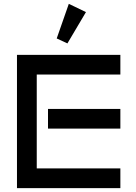

<svg xmlns="http://www.w3.org/2000/svg" viewBox="-20 -980 706 1000"><path d="M338.4 -960 427.7 -917 331.1 -753.9 275.4 -779.8ZM68.4 -694.3H606.9V-591.8H171.4V-103H606.9V0H68.4ZM230 -412.6H606.9V-310.1H230Z"/></svg>

Font: Anta
Style: Regular
Weight: 400
Designer: Sergej Lebedev
Foundry: Sergej Lebedev
Version: Version 1.000; ttfautohint (v1.8.4.7-5d5b)